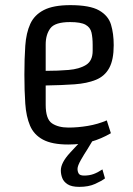

<svg xmlns="http://www.w3.org/2000/svg" viewBox="-20 -551 518 748"><path d="M254 -531Q330 -531 366 -510.5Q402 -490 412.5 -455Q423 -420 423 -375Q423 -318 405.5 -286Q388 -254 353.5 -240Q319 -226 270 -222.5Q221 -219 158 -218V-143Q158 -87 182.5 -70.5Q207 -54 247 -54Q283 -54 322 -60.5Q361 -67 396 -82L412 -32Q374 -10 335 1Q296 12 246 12Q183 12 147.5 -7Q112 -26 97 -61.5Q82 -97 78.5 -147Q75 -197 75 -260Q75 -323 78.5 -373Q82 -423 98 -458Q114 -493 151 -512Q188 -531 254 -531ZM158 -378V-275Q206 -275 247.5 -278.5Q289 -282 315 -298Q341 -314 341 -353V-376Q341 -404 336.5 -424Q332 -444 313.5 -454.5Q295 -465 253 -465Q194 -465 176 -440.5Q158 -416 158 -378ZM339 -15V0L319 33Q309 48 295.5 71.5Q282 95 282 107Q282 117 286.5 125Q291 133 308 133Q328 133 344.5 127Q361 121 379 109L389 144Q376 154 350.5 165.5Q325 177 289 177Q259 177 243.5 167Q228 157 222.5 142.5Q217 128 217 113Q217 83 253 44L308 -15Z"/></svg>

Font: Strait
Style: Regular
Weight: 400
Designer: Eduardo Rodriguez Tunni
Foundry: Eduardo Rodriguez Tunni
Version: Version 1.002; ttfautohint (v1.8.4.7-5d5b);gftools[0.9.23]